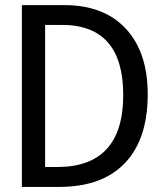

<svg xmlns="http://www.w3.org/2000/svg" viewBox="-20 -734 640 754"><path d="M65.9 0V-713.9H232.9Q387.7 -713.9 473.9 -621.6Q560.1 -529.3 560.1 -363.8Q560.1 -187.5 470.7 -93.8Q381.3 0 212.9 0ZM157.2 -636.2V-78.1H204.1Q463.9 -78.1 463.9 -360.8Q463.9 -636.2 223.1 -636.2Z"/></svg>

Font: Droid Sans Mono
Style: Regular
Weight: 400
Monospace: yes
Foundry: Ascender Corporation
Version: Version 1.00 build 112